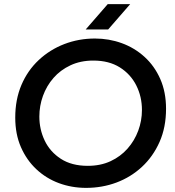

<svg xmlns="http://www.w3.org/2000/svg" viewBox="-20 -900 848 932"><path d="M398 12Q328 12 266 -11Q204 -34 156.5 -78.5Q109 -123 81.5 -186Q54 -249 54 -329Q54 -417 84 -487.5Q114 -558 168 -608.5Q222 -659 292 -686Q362 -713 441 -713Q509 -713 571 -690.5Q633 -668 681.5 -624Q730 -580 758 -516.5Q786 -453 786 -372Q786 -282 754.5 -211Q723 -140 669 -90Q615 -40 545.5 -14Q476 12 398 12ZM406 -95Q468 -95 516.5 -117.5Q565 -140 599 -178.5Q633 -217 651 -265.5Q669 -314 669 -366Q669 -431 641.5 -485.5Q614 -540 561.5 -573Q509 -606 433 -606Q371 -606 322 -583Q273 -560 239.5 -521.5Q206 -483 188.5 -434.5Q171 -386 171 -334Q171 -272 197 -217.5Q223 -163 275.5 -129Q328 -95 406 -95ZM396 -757 503 -880H612L505 -757Z"/></svg>

Font: MuseoModerno Thin Medium
Style: Italic
Weight: 500
Italic angle: -9°
Version: Version 1.003